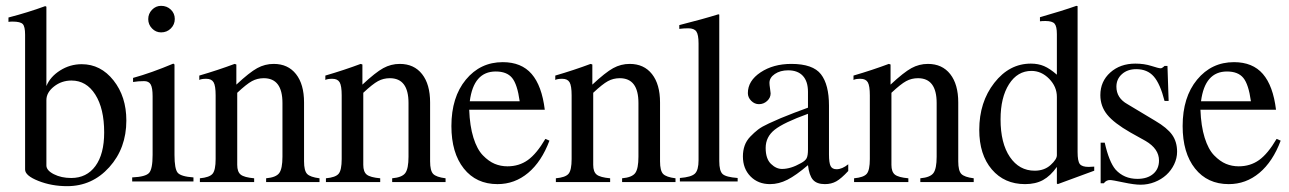

<svg xmlns="http://www.w3.org/2000/svg" viewBox="-20 -624 4419 658"><path d="M139 -601V-329Q152 -361 186 -382.5Q220 -404 260 -404Q325 -404 369 -348.5Q413 -293 413 -211Q413 -116 354.5 -51Q296 14 210 14Q157 14 111.5 -4Q66 -22 66 -43V-505Q66 -533 58 -541.5Q50 -550 23 -550Q14 -550 9 -549V-564Q75 -581 135 -603ZM139 -281V-57Q139 -40 164.5 -27Q190 -14 224 -14Q277 -14 307 -55Q337 -96 337 -170Q337 -252 306.5 -300Q276 -348 225 -348Q191 -348 165 -327.5Q139 -307 139 -281Z M474 -346Q454 -346 436 -343V-357Q498 -374 574 -406L578 -403V-93Q578 -45 589 -32Q600 -19 643 -16V-2H433V-16Q479 -18 491 -31.5Q503 -45 503 -93V-294Q503 -323 496.5 -334.5Q490 -346 474 -346ZM532 -604Q552 -604 565.5 -591Q579 -578 579 -559Q579 -540 565.5 -526.5Q552 -513 532 -513Q514 -513 501 -526.5Q488 -540 488 -558.5Q488 -577 501 -590.5Q514 -604 532 -604Z M663 -350V-365Q728 -384 784 -405L790 -403V-334Q835 -376 861.5 -390.5Q888 -405 918 -405Q967 -405 994.5 -370Q1022 -335 1022 -273V-71Q1022 -39 1032.5 -28Q1043 -17 1075 -13V0H892V-13Q926 -16 937 -31Q948 -46 948 -87V-271Q948 -356 884 -356Q862 -356 843.5 -346Q825 -336 793 -306V-59Q793 -35 805 -25.5Q817 -16 851 -13V0H665V-13Q698 -16 708.5 -28.5Q719 -41 719 -79V-297Q719 -330 712 -342Q705 -354 687 -354Q670 -354 663 -350Z M1095 -350V-365Q1160 -384 1216 -405L1222 -403V-334Q1267 -376 1293.5 -390.5Q1320 -405 1350 -405Q1399 -405 1426.5 -370Q1454 -335 1454 -273V-71Q1454 -39 1464.5 -28Q1475 -17 1507 -13V0H1324V-13Q1358 -16 1369 -31Q1380 -46 1380 -87V-271Q1380 -356 1316 -356Q1294 -356 1275.5 -346Q1257 -336 1225 -306V-59Q1225 -35 1237 -25.5Q1249 -16 1283 -13V0H1097V-13Q1130 -16 1140.5 -28.5Q1151 -41 1151 -79V-297Q1151 -330 1144 -342Q1137 -354 1119 -354Q1102 -354 1095 -350Z M1588 -248Q1590 -192 1602.5 -152Q1615 -112 1635 -91.5Q1655 -71 1675.5 -62.5Q1696 -54 1719 -54Q1759 -54 1789 -75.5Q1819 -97 1849 -148L1863 -142Q1836 -70 1790 -31.5Q1744 7 1685 7Q1612 7 1569.5 -46.5Q1527 -100 1527 -192Q1527 -291 1576.5 -351Q1626 -411 1703 -411Q1767 -411 1802 -370.5Q1837 -330 1847 -248ZM1590 -277H1761Q1753 -335 1735 -357Q1717 -379 1679 -379Q1603 -379 1590 -277Z M1883 -350V-365Q1948 -384 2004 -405L2010 -403V-334Q2055 -376 2081.5 -390.5Q2108 -405 2138 -405Q2187 -405 2214.5 -370Q2242 -335 2242 -273V-71Q2242 -39 2252.5 -28Q2263 -17 2295 -13V0H2112V-13Q2146 -16 2157 -31Q2168 -46 2168 -87V-271Q2168 -356 2104 -356Q2082 -356 2063.5 -346Q2045 -336 2013 -306V-59Q2013 -35 2025 -25.5Q2037 -16 2071 -13V0H1885V-13Q1918 -16 1928.5 -28.5Q1939 -41 1939 -79V-297Q1939 -330 1932 -342Q1925 -354 1907 -354Q1890 -354 1883 -350Z M2308 -525V-538Q2391 -559 2442 -575L2445 -574V-72Q2445 -38 2456.5 -27.5Q2468 -17 2508 -14V-2H2310V-14Q2349 -17 2361.5 -29Q2374 -41 2374 -75V-475Q2374 -505 2366.5 -516Q2359 -527 2339 -527Q2322 -527 2308 -525Z M2526 -88Q2526 -108 2532 -125Q2538 -142 2551.5 -156Q2565 -170 2578 -180Q2591 -190 2615 -201Q2639 -212 2655.5 -219Q2672 -226 2702 -237.5Q2732 -249 2749 -255V-309Q2749 -345 2731.5 -364Q2714 -383 2681 -383Q2654 -383 2635.5 -370.5Q2617 -358 2617 -340Q2617 -333 2619 -320.5Q2621 -308 2621 -304Q2621 -289 2609 -278Q2597 -267 2581 -267Q2566 -267 2554.5 -278.5Q2543 -290 2543 -305Q2543 -347 2586.5 -376Q2630 -405 2692 -405Q2766 -405 2793.5 -369.5Q2821 -334 2821 -262V-95Q2821 -66 2826.5 -55Q2832 -44 2847 -44Q2866 -44 2887 -61V-38Q2863 -12 2846 -2.5Q2829 7 2807 7Q2779 7 2766 -8Q2753 -23 2749 -58Q2708 -23 2678.5 -8Q2649 7 2619 7Q2578 7 2552 -19.5Q2526 -46 2526 -88ZM2749 -112V-234Q2666 -204 2635 -179.5Q2604 -155 2604 -117Q2604 -80 2622 -62.5Q2640 -45 2660 -45Q2690 -45 2725 -65Q2740 -73 2744.5 -82Q2749 -91 2749 -112Z M2905 -350V-365Q2970 -384 3026 -405L3032 -403V-334Q3077 -376 3103.5 -390.5Q3130 -405 3160 -405Q3209 -405 3236.5 -370Q3264 -335 3264 -273V-71Q3264 -39 3274.5 -28Q3285 -17 3317 -13V0H3134V-13Q3168 -16 3179 -31Q3190 -46 3190 -87V-271Q3190 -356 3126 -356Q3104 -356 3085.5 -346Q3067 -336 3035 -306V-59Q3035 -35 3047 -25.5Q3059 -16 3093 -13V0H2907V-13Q2940 -16 2950.5 -28.5Q2961 -41 2961 -79V-297Q2961 -330 2954 -342Q2947 -354 2929 -354Q2912 -354 2905 -350Z M3605 7 3602 5V-52Q3580 -21 3554.5 -7Q3529 7 3493 7Q3422 7 3379 -43.5Q3336 -94 3336 -179Q3336 -274 3387.5 -340Q3439 -406 3513 -406Q3538 -406 3558 -397.5Q3578 -389 3602 -368V-507Q3602 -534 3594 -543Q3586 -552 3563 -552Q3551 -552 3544 -551V-565Q3621 -587 3669 -604L3673 -603V-103Q3673 -72 3680.5 -62Q3688 -52 3711 -52Q3715 -52 3730 -53V-39ZM3526 -39Q3559 -39 3580.5 -58.5Q3602 -78 3602 -92V-292Q3602 -327 3575.5 -354Q3549 -381 3515 -381Q3467 -381 3438 -335.5Q3409 -290 3409 -215Q3409 -133 3441 -86Q3473 -39 3526 -39Z M3957 -390Q3960 -390 3962 -391Q3964 -392 3967 -394.5Q3970 -397 3971 -398H3981L3985 -278H3971Q3956 -337 3934 -362Q3912 -387 3874 -387Q3844 -387 3825 -370Q3806 -353 3806 -327Q3806 -288 3844 -267L3939 -210Q3980 -186 3997 -162Q4014 -138 4014 -104Q4014 -82 4004 -61Q3994 -40 3977 -24.5Q3960 -9 3937 0Q3914 9 3889 9Q3867 9 3829.5 1Q3792 -7 3784 -7Q3771 -7 3763 4H3752V-135H3766Q3781 -69 3803 -43Q3832 -11 3878 -11Q3912 -11 3932 -28Q3952 -45 3952 -74Q3952 -114 3906 -141L3854 -170Q3798 -202 3774.5 -231Q3751 -260 3751 -298Q3751 -345 3785 -375.5Q3819 -406 3871 -406Q3901 -406 3926 -398Q3951 -390 3957 -390Z M4094 -248Q4096 -192 4108.5 -152Q4121 -112 4141 -91.5Q4161 -71 4181.5 -62.5Q4202 -54 4225 -54Q4265 -54 4295 -75.5Q4325 -97 4355 -148L4369 -142Q4342 -70 4296 -31.5Q4250 7 4191 7Q4118 7 4075.5 -46.5Q4033 -100 4033 -192Q4033 -291 4082.5 -351Q4132 -411 4209 -411Q4273 -411 4308 -370.5Q4343 -330 4353 -248ZM4096 -277H4267Q4259 -335 4241 -357Q4223 -379 4185 -379Q4109 -379 4096 -277Z"/></svg>

Font: Pomorsky Unicode
Style: Medium
Weight: 500
Version: 1.1